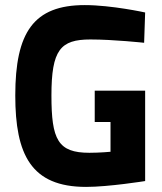

<svg xmlns="http://www.w3.org/2000/svg" viewBox="-20 -722 635 754"><path d="M352 -243H414V-126C414 -126 372 -122 331 -122C207 -122 182 -174 182 -347C182 -526 217 -567 335 -567C426 -567 546 -554 546 -554L550 -673C550 -673 418 -702 313 -702C112 -702 40 -595 40 -347C40 -115 102 12 318 12C407 12 550 -11 550 -11V-366H352Z"/></svg>

Font: TitilliumText22L
Style: 999 wt
Weight: 900
Designer: Campivisivi
Foundry: Campivisivi
Version: 1.000